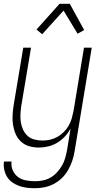

<svg xmlns="http://www.w3.org/2000/svg" viewBox="-24 -772 544 1015"><path d="M161 223Q139 223 118 220.5Q97 218 77.5 211Q58 204 41 192Q24 180 13.5 163Q3 146 -1.5 125Q-6 104 -3 82H37Q34 107 43.5 128.5Q53 150 71 163.5Q89 177 113 181.5Q137 186 161 186Q181 186 202 182Q223 178 242.5 167Q262 156 277 139.5Q292 123 303 104.5Q314 86 320 65.5Q326 45 330 24L349 -93Q337 -70 319 -50.5Q301 -31 278.5 -17.5Q256 -4 231 2Q206 8 181 8Q155 8 130.5 1Q106 -6 87.5 -23Q69 -40 59 -63Q49 -86 45 -111Q41 -136 42.5 -162.5Q44 -189 48 -215L99 -520H140L88 -209Q85 -188 84 -166Q83 -144 86.5 -123.5Q90 -103 99 -84.5Q108 -66 122.5 -53Q137 -40 158 -34.5Q179 -29 201 -29Q221 -29 241 -33.5Q261 -38 279.5 -48.5Q298 -59 313.5 -74.5Q329 -90 339.5 -108.5Q350 -127 355.5 -147Q361 -167 365 -187L420 -520H461L370 30Q366 55 357.5 79.5Q349 104 336 127Q323 150 303.5 169Q284 188 260 200.5Q236 213 211 218Q186 223 161 223ZM199 -591 169 -616 291 -752H345L421 -613L386 -594L312 -716Z"/></svg>

Font: Iosevka Curly Extralight
Style: Italic
Weight: 200
Italic angle: -9°
Monospace: yes
Designer: Belleve Invis
Foundry: Belleve Invis
Version: Version 22.1.2; ttfautohint (v1.8.4)